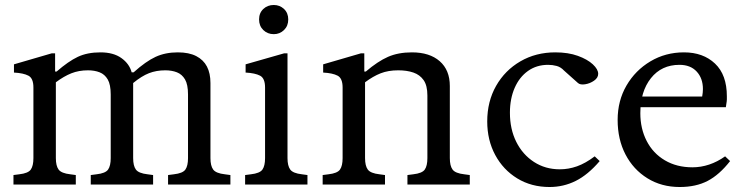

<svg xmlns="http://www.w3.org/2000/svg" viewBox="-20 -740 2988 770"><path d="M34 0V-38L57 -41Q93 -45 103.5 -60Q114 -75 114 -106V-389Q114 -426 94 -436.5Q74 -447 36 -449V-482L187 -526H201V-453H207Q254 -494 292 -512Q330 -530 383 -530Q435 -530 467 -507Q499 -484 508 -450H516Q565 -494 604 -512Q643 -530 693 -530Q738 -530 767 -515Q796 -500 810 -473Q824 -446 824 -407V-106Q824 -75 835 -60Q846 -45 882 -41L904 -38V0H654V-38L677 -41Q713 -45 723.5 -60Q734 -75 734 -106V-361Q734 -401 722 -421.5Q710 -442 689.5 -450Q669 -458 643 -458Q607 -458 577.5 -446.5Q548 -435 514 -407V-106Q514 -75 525 -60Q536 -45 572 -41L594 -38V0H344V-38L367 -41Q403 -45 413.5 -60Q424 -75 424 -106V-361Q424 -401 412 -421.5Q400 -442 379.5 -450Q359 -458 333 -458Q296 -458 266 -446Q236 -434 204 -410V-106Q204 -75 215 -60Q226 -45 262 -41L284 -38V0Z M963 0V-38L986 -41Q1022 -45 1032.5 -60Q1043 -75 1043 -106V-389Q1043 -426 1023 -436.5Q1003 -447 965 -449V-482L1119 -526H1133V-106Q1133 -75 1144 -60Q1155 -45 1191 -41L1213 -38V0ZM1078 -603Q1053 -603 1036 -619.5Q1019 -636 1019 -662Q1019 -688 1036 -704Q1053 -720 1078 -720Q1102 -720 1119 -704Q1136 -688 1136 -662Q1136 -636 1119 -619.5Q1102 -603 1078 -603Z M1274 0V-38L1297 -41Q1333 -45 1343.5 -60Q1354 -75 1354 -106V-389Q1354 -426 1334 -436.5Q1314 -447 1276 -449V-482L1427 -526H1441V-453H1447Q1495 -494 1536 -512Q1577 -530 1632 -530Q1703 -530 1743.5 -494.5Q1784 -459 1784 -395V-106Q1784 -75 1795 -60Q1806 -45 1842 -41L1864 -38V0H1614V-38L1637 -41Q1673 -45 1683.5 -60Q1694 -75 1694 -106V-357Q1694 -397 1679 -418.5Q1664 -440 1638 -449Q1612 -458 1577 -458Q1537 -458 1506.5 -446Q1476 -434 1444 -410V-106Q1444 -75 1455 -60Q1466 -45 1502 -41L1524 -38V0Z M2184 10Q2111 10 2054.5 -24.5Q1998 -59 1966 -118.5Q1934 -178 1934 -253Q1934 -333 1969.5 -395.5Q2005 -458 2067 -494Q2129 -530 2207 -530Q2259 -530 2297.5 -516Q2336 -502 2357.5 -482Q2379 -462 2379 -444Q2379 -428 2362.5 -416.5Q2346 -405 2326.5 -402Q2307 -399 2298 -407L2242 -457Q2229 -471 2212.5 -475.5Q2196 -480 2178 -480Q2132 -480 2097.5 -455.5Q2063 -431 2044 -387.5Q2025 -344 2025 -288Q2025 -222 2050.5 -171Q2076 -120 2121.5 -90.5Q2167 -61 2225 -61Q2260 -61 2294 -73Q2328 -85 2365 -113L2385 -94Q2338 -39 2289 -14.5Q2240 10 2184 10Z M2706 10Q2633 10 2576.5 -25Q2520 -60 2488.5 -120.5Q2457 -181 2457 -259Q2457 -336 2492.5 -397Q2528 -458 2588.5 -494Q2649 -530 2723 -530Q2800 -530 2847.5 -485Q2895 -440 2895 -354Q2895 -348 2895 -341.5Q2895 -335 2893 -324L2891 -310H2534V-353H2796Q2799 -369 2799 -383Q2799 -426 2774 -453Q2749 -480 2705 -480Q2633 -480 2590.5 -426.5Q2548 -373 2548 -286Q2548 -224 2573.5 -174.5Q2599 -125 2646.5 -97Q2694 -69 2757 -69Q2791 -69 2824 -80Q2857 -91 2888 -113L2908 -94Q2865 -39 2818 -14.5Q2771 10 2706 10Z"/></svg>

Font: Hedvig Letters Serif
Style: Regular
Weight: 400
Designer: Alexander Örn & Tor Weibull
Foundry: Kanon Foundry
Version: Version 1.000